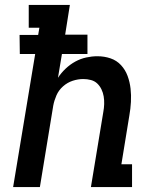

<svg xmlns="http://www.w3.org/2000/svg" viewBox="-20 -755 640 775"><path d="M33 0 122 -537H60L59 -614H134L139 -643H96V-735H262L243 -615H333V-537H230L214 -441Q227 -461 245 -478Q263 -495 284 -506.5Q305 -518 328 -523Q351 -528 373 -528Q401 -528 426 -519.5Q451 -511 468.5 -492Q486 -473 495 -448.5Q504 -424 507 -397.5Q510 -371 508.5 -343.5Q507 -316 502 -288L470 -92H513V0H347L397 -303Q400 -319 400.5 -335Q401 -351 398.5 -366Q396 -381 389.5 -394.5Q383 -408 372.5 -418Q362 -428 347 -432Q332 -436 316 -436Q295 -436 273.5 -429Q252 -422 234.5 -406.5Q217 -391 208 -370.5Q199 -350 195 -329L141 0Z"/></svg>

Font: Iosevka Etoile Semibold
Style: Italic
Weight: 600
Italic angle: -9°
Designer: Belleve Invis
Foundry: Belleve Invis
Version: Version 22.1.2; ttfautohint (v1.8.4)